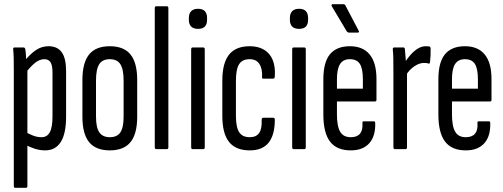

<svg xmlns="http://www.w3.org/2000/svg" viewBox="-20 -713 2405 918"><path d="M196 6Q171 6 146 -2Q121 -10 102 -21L101 -82Q118 -73 137.5 -65Q157 -57 179 -57Q205 -57 218 -80.5Q231 -104 231 -157V-366Q231 -401 221.5 -415.5Q212 -430 192 -430Q168 -430 144.5 -410Q121 -390 98 -358L93 -416Q121 -452 149.5 -472Q178 -492 212 -492Q254 -492 275 -463.5Q296 -435 296 -372V-155Q296 -74 270.5 -34Q245 6 196 6ZM53 185Q46 185 46 176V-374Q46 -410 45.5 -434.5Q45 -459 43 -476Q42 -486 49 -486H92Q100 -486 101 -477Q103 -467 104 -448.5Q105 -430 106 -411L111 -387V176Q111 185 104 185Z M505 6Q438 6 406 -33.5Q374 -73 374 -155V-330Q374 -413 406 -452.5Q438 -492 505 -492Q572 -492 604 -452.5Q636 -413 636 -330V-155Q636 -73 604 -33.5Q572 6 505 6ZM505 -57Q540 -57 555.5 -80Q571 -103 571 -156V-328Q571 -382 555.5 -406Q540 -430 505 -430Q470 -430 454.5 -406Q439 -382 439 -328V-156Q439 -103 455 -80Q471 -57 505 -57Z M727 0Q720 0 720 -9V-674Q720 -683 727 -683H778Q785 -683 785 -674V-9Q785 0 778 0Z M901 0Q894 0 894 -9V-477Q894 -486 901 -486H952Q959 -486 959 -477V-9Q959 0 952 0ZM927 -575Q905 -575 894 -586Q883 -597 883 -618V-627Q883 -648 894 -659.5Q905 -671 927 -671Q949 -671 959.5 -659.5Q970 -648 970 -627V-618Q970 -597 959.5 -586Q949 -575 927 -575Z M1174 6Q1107 6 1075 -34.5Q1043 -75 1043 -159V-328Q1043 -411 1075 -451.5Q1107 -492 1174 -492Q1215 -492 1243 -475Q1271 -458 1284 -426Q1297 -394 1294 -349Q1294 -337 1286 -337H1239Q1235 -337 1233.5 -339.5Q1232 -342 1233 -346Q1235 -385 1220 -407.5Q1205 -430 1174 -430Q1139 -430 1123.5 -406.5Q1108 -383 1108 -326V-160Q1108 -105 1123.5 -81Q1139 -57 1174 -57Q1205 -57 1219 -77Q1233 -97 1231 -139Q1231 -150 1239 -150H1286Q1294 -150 1294 -141Q1294 -68 1264.5 -31Q1235 6 1174 6Z M1384 0Q1377 0 1377 -9V-477Q1377 -486 1384 -486H1435Q1442 -486 1442 -477V-9Q1442 0 1435 0ZM1410 -575Q1388 -575 1377 -586Q1366 -597 1366 -618V-627Q1366 -648 1377 -659.5Q1388 -671 1410 -671Q1432 -671 1442.5 -659.5Q1453 -648 1453 -627V-618Q1453 -597 1442.5 -586Q1432 -575 1410 -575Z M1657 6Q1590 6 1558 -36Q1526 -78 1526 -166V-333Q1526 -416 1558 -454Q1590 -492 1653 -492Q1715 -492 1747.5 -452.5Q1780 -413 1780 -335V-236Q1780 -228 1773 -228H1591V-167Q1591 -109 1606.5 -83Q1622 -57 1657 -57Q1687 -57 1701 -73.5Q1715 -90 1713 -123Q1711 -133 1719 -133H1767Q1774 -133 1774 -125Q1776 -62 1745.5 -28Q1715 6 1657 6ZM1591 -289H1715V-334Q1715 -385 1700.5 -407.5Q1686 -430 1653 -430Q1621 -430 1606 -407Q1591 -384 1591 -334ZM1650 -557Q1643 -557 1638 -563L1567 -682Q1564 -687 1565.5 -690Q1567 -693 1571 -693H1622Q1629 -693 1632 -686L1695 -566Q1697 -562 1696 -559.5Q1695 -557 1690 -557Z M1868 0Q1861 0 1861 -9V-366Q1861 -408 1860.5 -434.5Q1860 -461 1858 -475Q1857 -486 1864 -486H1910Q1915 -486 1916 -477Q1918 -457 1920 -428.5Q1922 -400 1922 -385L1926 -379V-9Q1926 0 1919 0ZM1920 -352 1916 -415Q1928 -434 1943.5 -451.5Q1959 -469 1977.5 -480.5Q1996 -492 2017 -492Q2026 -492 2032 -491Q2036 -490 2037.5 -487Q2039 -484 2039 -479Q2039 -462 2038.5 -447Q2038 -432 2036 -415Q2035 -408 2029 -409Q2024 -411 2018.5 -411.5Q2013 -412 2006 -412Q1985 -412 1961 -396Q1937 -380 1920 -352Z M2207 6Q2140 6 2108 -36Q2076 -78 2076 -166V-333Q2076 -416 2108 -454Q2140 -492 2203 -492Q2265 -492 2297.5 -452.5Q2330 -413 2330 -335V-236Q2330 -228 2323 -228H2141V-167Q2141 -109 2156.5 -83Q2172 -57 2207 -57Q2237 -57 2251 -73.5Q2265 -90 2263 -123Q2261 -133 2269 -133H2317Q2324 -133 2324 -125Q2326 -62 2295.5 -28Q2265 6 2207 6ZM2141 -289H2265V-334Q2265 -385 2250.5 -407.5Q2236 -430 2203 -430Q2171 -430 2156 -407Q2141 -384 2141 -334Z"/></svg>

Font: Sofia Sans Extra Condensed
Style: Regular
Weight: 400
Designer: Botio Nikoltchev, Ani Petrova
Foundry: lettersoup
Version: Version 4.101